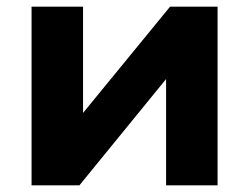

<svg xmlns="http://www.w3.org/2000/svg" viewBox="-20 -558 750 578"><path d="M75 0H219L480 -320V0H635V-538H492L230 -218V-538H75Z"/></svg>

Font: Talent SemiBold
Style: Bold
Weight: 700
Designer: Mike Powis
Version: Version 1.001;hotconv 1.0.109;makeotfexe 2.5.65596